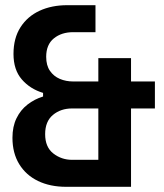

<svg xmlns="http://www.w3.org/2000/svg" viewBox="-20 -720 631 740"><path d="M235 0Q173 0 126.5 -22.5Q80 -45 54 -87.5Q28 -130 28 -189Q28 -232 43.5 -264Q59 -296 86 -317Q113 -338 146 -348V-362Q96 -377 64 -414Q32 -451 32 -512Q32 -573 59 -615Q86 -657 132.5 -678.5Q179 -700 239 -700H348V-596H262Q217 -596 187.5 -572Q158 -548 158 -501Q158 -468 172.5 -447Q187 -426 210.5 -416Q234 -406 262 -406H359V-496H485V-406H577V-302H485V0ZM258 -104H359V-302H258Q214 -302 184 -277Q154 -252 154 -203Q154 -153 185.5 -128.5Q217 -104 258 -104Z"/></svg>

Font: Space Grotesk Light
Style: Bold
Weight: 700
Version: Version 2.000